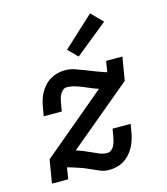

<svg xmlns="http://www.w3.org/2000/svg" viewBox="-115 -858 830 955"><g transform="rotate(-15 300.0 -380.5)"><path d="M329 8Q305 8 283 -1Q261 -10 241 -19.5Q221 -29 199 -37Q177 -45 154 -52L129 -59L120 0H36L56 -120L384 -395Q365 -401 346.5 -409Q328 -417 309.5 -424.5Q291 -432 271 -438Q251 -444 230 -444Q219 -444 210 -436Q201 -428 195.5 -417.5Q190 -407 187.5 -396.5Q185 -386 183 -375L176 -334H83L90 -375Q93 -394 98.5 -413Q104 -432 113.5 -449.5Q123 -467 137 -482.5Q151 -498 169 -508.5Q187 -519 206 -523.5Q225 -528 244 -528Q270 -528 293.5 -520Q317 -512 339.5 -503Q362 -494 385.5 -485Q409 -476 432 -468L445 -464L454 -520H538L518 -400L193 -129Q212 -123 230.5 -115.5Q249 -108 267 -99.5Q285 -91 303.5 -83.5Q322 -76 343 -76Q354 -76 363.5 -84Q373 -92 378 -102.5Q383 -113 386 -123.5Q389 -134 391 -145L398 -186H491L484 -145Q481 -126 475 -107Q469 -88 459.5 -70.5Q450 -53 436 -37.5Q422 -22 404.5 -11.5Q387 -1 367.5 3.5Q348 8 329 8ZM328 -576 281 -624 438 -769 495 -711Z"/></g></svg>

Font: Iosevka Etoile Medium
Style: Italic
Weight: 500
Italic angle: -9°
Designer: Belleve Invis
Foundry: Belleve Invis
Version: Version 22.1.2; ttfautohint (v1.8.4)